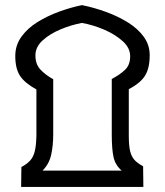

<svg xmlns="http://www.w3.org/2000/svg" viewBox="-20 -734 648 754"><path d="M63 0 64 -78.1Q85.9 -89.8 98.4 -103.5Q110.8 -117.2 116.5 -139.6Q122.1 -162.1 123 -201.2V-382.8Q78.1 -407.2 59.1 -435.5Q40 -463.9 40 -514.2Q40 -556.2 64 -589.6Q87.9 -623 127.4 -647.5Q167 -671.9 212.9 -688.5Q258.8 -705.1 301.8 -713.9Q350.1 -704.1 397 -687Q443.8 -669.9 482.9 -645.5Q522 -621.1 544.9 -589.1Q567.9 -557.1 567.9 -517.1Q567.9 -466.8 550 -437.5Q532.2 -408.2 485.8 -383.8V-201.2Q485.8 -162.1 491 -140.6Q496.1 -119.1 508.1 -106Q520 -92.8 542 -81.1L543 0ZM147 -64H458Q433.1 -85 426 -116.5Q418.9 -147.9 418.9 -206.1V-423.8Q451.2 -440.9 471.2 -460Q491.2 -479 491.2 -513.2Q491.2 -545.9 461.7 -572.5Q432.1 -599.1 388.7 -617.7Q345.2 -636.2 301.8 -644Q259.8 -636.2 217.8 -618.7Q175.8 -601.1 147.5 -575.4Q119.1 -549.8 119.1 -516.1Q119.1 -481.9 138.7 -460.9Q158.2 -439.9 189 -422.9V-207Q189 -162.1 180.9 -126Q172.9 -89.8 147 -64Z"/></svg>

Font: Kurinto Seri
Style: Regular
Weight: 400
Designer: Kurinto was developed by Clint Goss from a range of fonts that are compatible with the SIL Open Font License Version 1.1
Foundry: Clinton F. Goss
Version: Version 2.196; July 25, 2020